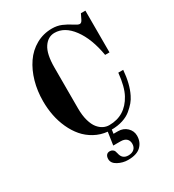

<svg xmlns="http://www.w3.org/2000/svg" viewBox="-225 -857 1110 1223"><g transform="rotate(-30 330.0 -246.0)"><path d="M70 -356Q70 -432 89 -499Q108 -566 143.5 -618Q179 -670 232.5 -700Q286 -730 350 -730Q387 -730 418.5 -717Q450 -704 485 -681Q508 -666 519 -666Q532 -666 541 -685L559 -722H592V-415H560Q538 -544 481 -621Q424 -698 350 -698Q302 -698 271 -652Q240 -606 240 -506V-206Q240 -154 251 -115.5Q262 -77 279.5 -55.5Q297 -34 317.5 -24Q338 -14 360 -14Q478 -14 537 -123Q566 -176 576 -275H612Q604 -175 571 -109Q560 -86 544 -67Q528 -48 503 -27Q478 -6 441 6Q404 18 359 18L355 47H388Q427 47 453 72Q479 97 479 132Q479 178 448.5 208Q418 238 353 238Q315 238 280 219.5Q245 201 245 170Q245 152 253.5 141.5Q262 131 278 131Q290 131 298.5 137Q307 143 309.5 149.5Q312 156 315 168Q324 214 369 214Q396 214 411.5 200Q427 186 427 161Q427 138 412.5 124.5Q398 111 369 111H316L330 17Q280 12 237 -11.5Q194 -35 163.5 -70.5Q133 -106 111.5 -153Q90 -200 80 -251Q70 -302 70 -356Z"/></g></svg>

Font: Old Standard TT
Style: Bold
Weight: 700
Designer: Alexey Kryukov <alexios@thessalonica.org.ru>
Version: Version 2.2